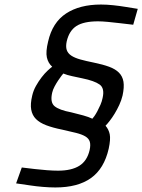

<svg xmlns="http://www.w3.org/2000/svg" viewBox="-20 -669 627 846"><path d="M567 -560Q536 -563 507 -567Q482 -570 456 -572.5Q430 -575 412 -575Q349 -575 317 -554.5Q285 -534 274 -487Q269 -464 274 -449Q279 -434 294 -424Q309 -414 334 -407Q359 -400 394 -393Q433 -385 460.5 -375Q488 -365 504 -349Q520 -333 524 -309Q528 -285 520 -248Q515 -227 505.5 -206.5Q496 -186 485 -168Q474 -150 463 -136Q452 -122 445 -115Q459 -99 463.5 -77.5Q468 -56 459 -14Q439 74 381 115.5Q323 157 224 157Q199 157 169 154.5Q139 152 113 148Q82 144 51 139L76 69Q106 73 135 76Q160 79 187.5 81Q215 83 236 83Q295 83 329.5 61.5Q364 40 375 -8Q380 -31 375.5 -45Q371 -59 356 -68Q341 -77 315 -83.5Q289 -90 253 -98Q213 -106 184 -117Q155 -128 138.5 -144.5Q122 -161 117.5 -186Q113 -211 122 -248Q127 -270 138.5 -290.5Q150 -311 163.5 -328.5Q177 -346 190 -358Q203 -370 210 -375Q192 -391 186.5 -416Q181 -441 192 -486Q211 -570 271 -609.5Q331 -649 425 -649Q450 -649 478.5 -646Q507 -643 531 -639Q559 -635 587 -630ZM342 -324Q319 -329 297.5 -333.5Q276 -338 259 -345Q257 -343 250.5 -334.5Q244 -326 236 -314Q228 -302 220.5 -288Q213 -274 210 -261Q200 -218 220.5 -201Q241 -184 294 -174Q323 -167 346.5 -160.5Q370 -154 387 -146Q390 -149 396 -157.5Q402 -166 409 -179Q416 -192 422.5 -207Q429 -222 432 -237Q442 -280 419 -296.5Q396 -313 342 -324Z"/></svg>

Font: Panefresco 500wt
Style: Italic
Weight: 700
Foundry: Campivisivi & Chank Co
Version: Version 1.000